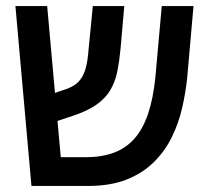

<svg xmlns="http://www.w3.org/2000/svg" viewBox="-20 -615 683 635"><path d="M84 0 31 -595H136L181 -95H263Q316 -95 356.5 -110Q397 -125 425 -157Q453 -189 470 -239.5Q487 -290 494 -361L515 -595H620L599 -357Q594 -309 582.5 -258.5Q571 -208 548.5 -162Q526 -116 489.5 -79.5Q453 -43 399.5 -21.5Q346 0 271 0ZM122 -199 115 -292 198 -320Q224 -329 239 -344Q254 -359 262 -384.5Q270 -410 273 -452L287 -595H391L379 -457Q375 -414 368 -379Q361 -344 344.5 -316.5Q328 -289 298.5 -268.5Q269 -248 221 -232Z"/></svg>

Font: Noto Sans Hebrew SemiCondensed Medium
Style: Regular
Weight: 500
Width: 4
Designer: Monotype Design Team
Foundry: Monotype Imaging Inc.
Version: Version 2.003